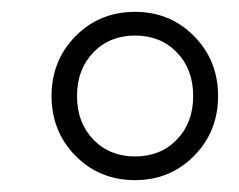

<svg xmlns="http://www.w3.org/2000/svg" viewBox="-20 -730 404 324"><path d="M208 -710Q267 -710 307.5 -669Q348 -628 348 -568Q348 -508 307.5 -467Q267 -426 208 -426Q148 -426 107.5 -467Q67 -508 67 -568Q67 -628 107.5 -669Q148 -710 208 -710ZM278.5 -494.5Q306 -523 306 -568Q306 -613 278.5 -641.5Q251 -670 208 -670Q165 -670 137.5 -641.5Q110 -613 110 -568Q110 -523 137.5 -494.5Q165 -466 208 -466Q251 -466 278.5 -494.5Z"/></svg>

Font: Iunito ExtraLight
Style: Italic
Weight: 200
Italic angle: -4.541°
Designer: Vernon Adams
Foundry: Vernon Adams
Version: Version 2.001;November 30, 2019;FontCreator 12.0.0.2547 64-b